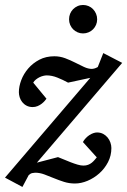

<svg xmlns="http://www.w3.org/2000/svg" viewBox="-36 -718 506 764"><path d="M110.8 -70.8 194.8 -92.8Q205.1 -88.9 218.3 -83.3Q231.4 -77.6 245.4 -72.3Q259.3 -66.9 272.5 -63Q285.6 -59.1 295.9 -59.1Q306.6 -59.1 314.7 -62.3Q322.8 -65.4 328.9 -70.3Q335 -75.2 339.8 -80.8Q344.7 -86.4 349.1 -91.8L293.9 -152.8Q298.8 -161.6 305.7 -168.7Q312.5 -175.8 320.1 -180.7Q327.6 -185.5 335.4 -188.2Q343.3 -190.9 350.1 -190.9Q363.8 -190.9 374.3 -185.3Q384.8 -179.7 392.1 -170.9Q399.4 -162.1 403.3 -150.9Q407.2 -139.6 407.2 -128.9Q407.2 -98.6 393.8 -72.8Q380.4 -46.9 359.1 -28.1Q337.9 -9.3 312.3 1.5Q286.6 12.2 262.2 12.2Q239.3 12.2 218.5 5.6Q197.8 -1 178.5 -9Q159.2 -17.1 140.6 -23.9Q122.1 -30.8 104 -30.8Q100.1 -30.8 92.5 -29.3Q85 -27.8 78.1 -21L53.2 25.9L-16.1 -11.2L323.2 -408.2L234.9 -389.2Q214.4 -400.4 192.4 -409.2Q170.4 -418 149.9 -418Q143.6 -418 135.7 -416Q127.9 -414.1 120.6 -410.4Q113.3 -406.7 106.7 -401.4Q100.1 -396 96.2 -389.2L148.9 -325.2Q147 -322.3 142.1 -316.7Q137.2 -311 130.1 -305.4Q123 -299.8 113.8 -295.9Q104.5 -292 94.2 -292Q80.1 -292 69.6 -297.6Q59.1 -303.2 52.2 -312Q45.4 -320.8 42.2 -331.3Q39.1 -341.8 39.1 -351.1Q39.1 -374 48.6 -399.2Q58.1 -424.3 76.4 -445.6Q94.7 -466.8 120.8 -480.5Q147 -494.1 180.2 -494.1Q202.6 -494.1 223.4 -486.3Q244.1 -478.5 262.7 -469Q281.2 -459.5 298.1 -451.7Q314.9 -443.8 330.1 -443.8Q333 -443.8 338.4 -445.1Q343.8 -446.3 353 -451.2L375 -506.8L450.2 -467.8ZM350.6 -641.1Q350.6 -629.4 346.2 -619.1Q341.8 -608.9 334.2 -601.3Q326.7 -593.8 316.4 -589.4Q306.2 -585 294.4 -585Q282.7 -585 272.7 -589.4Q262.7 -593.8 255.1 -601.3Q247.6 -608.9 243.2 -619.1Q238.8 -629.4 238.8 -641.1Q238.8 -652.8 242.9 -663.1Q247.1 -673.3 254.6 -681.2Q262.2 -689 272.5 -693.6Q282.7 -698.2 294.4 -698.2Q306.2 -698.2 316.4 -693.8Q326.7 -689.5 334.2 -681.6Q341.8 -673.8 346.2 -663.3Q350.6 -652.8 350.6 -641.1Z"/></svg>

Font: Charis SIL Phon
Style: Italic
Weight: 400
Italic angle: -11°
Foundry: SIL International
Version: Version 5.000